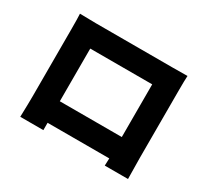

<svg xmlns="http://www.w3.org/2000/svg" viewBox="-144 -929 1265 1174"><g transform="rotate(30 488.5 -341.5)"><path d="M224.6 -704.1H769.5Q833 -704.1 872.1 -705.1Q870.1 -672.9 870.1 -599.6V-123L872.1 22.5H708L710 -29.3H274.4V22.5H111.3Q114.3 -74.2 114.3 -125V-599.6Q114.3 -675.8 112.3 -706.1Q192.4 -704.1 224.6 -704.1ZM710.9 -180.7V-552.7H273.4V-180.7Z"/></g></svg>

Font: Min Sans Black
Style: Regular
Weight: 900
Designer: Jinseong-Kim, NotoSansCJK, Nunito
Foundry: Jinseong-Kim
Version: Version 1.000